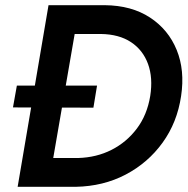

<svg xmlns="http://www.w3.org/2000/svg" viewBox="-20 -720 723 740"><path d="M30 -306 340 -305 354 -390H45ZM167 -700 48 0H166L287 -700ZM272 0Q378 -2 464 -47Q550 -92 606.5 -170Q663 -248 678 -350Q693 -449 661 -527.5Q629 -606 558 -652.5Q487 -699 384 -700H238L218 -589H369Q439 -588 485 -557.5Q531 -527 550.5 -473.5Q570 -420 559 -350Q547 -277 507.5 -224.5Q468 -172 410 -142.5Q352 -113 281 -111H138L118 0Z"/></svg>

Font: Jost Medium
Style: Italic
Weight: 500
Italic angle: -5°
Version: Version 3.710